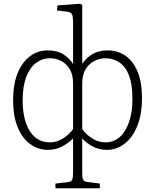

<svg xmlns="http://www.w3.org/2000/svg" viewBox="-20 -786 828 1025"><path d="M276 219V194L344 186Q360 184 365 174Q370 164 370 138V-47Q348 -24 313.5 -5Q279 14 235 14Q185 14 142.5 -16Q100 -46 75 -105.5Q50 -165 50 -252Q50 -336 74 -395Q98 -454 140 -485.5Q182 -517 235 -517Q285 -517 318 -496Q351 -475 370 -445V-662Q370 -698 364 -710Q358 -722 335 -724L284 -730L287 -757L408 -766L419 -760V-445Q438 -475 472 -496Q506 -517 555 -517Q608 -517 649.5 -488.5Q691 -460 714.5 -403.5Q738 -347 738 -263Q738 -176 713 -114Q688 -52 645.5 -19Q603 14 551 14Q509 14 475 -4Q441 -22 419 -47V141Q419 164 424 173.5Q429 183 444 185L513 194V219ZM246 -26Q282 -26 315 -46Q348 -66 370 -97V-341Q370 -388 352 -417.5Q334 -447 306 -461Q278 -475 247 -475Q206 -475 173 -450.5Q140 -426 120.5 -376.5Q101 -327 101 -248Q101 -180 118.5 -129.5Q136 -79 168.5 -52.5Q201 -26 246 -26ZM543 -26Q588 -26 620 -55Q652 -84 669.5 -136.5Q687 -189 687 -258Q687 -337 668.5 -384Q650 -431 617 -453Q584 -475 543 -475Q513 -475 484.5 -461Q456 -447 437.5 -417.5Q419 -388 419 -341V-97Q441 -66 474 -46Q507 -26 543 -26Z"/></svg>

Font: Literata ExtraLight
Style: Regular
Weight: 250
Designer: Latin by Veronika Burian and Jose Scaglione. Greek by Irene Vlachou. Cyrillic by Vera Evstafieva.
Foundry: TypeTogether
Version: Version 3.103;gftools[0.9.29]